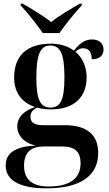

<svg xmlns="http://www.w3.org/2000/svg" viewBox="-20 -786 592 1046"><path d="M213 -606H304C335 -651 387 -716 425 -756V-766H415C374 -743 301 -700 259 -666C216 -700 144 -743 103 -766H93V-756C131 -716 182 -651 213 -606ZM234 240C425 240 515 167 515 47C515 -45 461 -104 333 -104H215C168 -104 146 -118 146 -150C146 -171 155 -186 182 -200C205 -193 231 -190 258 -190C391 -190 452 -264 452 -364C452 -422 430 -471 391 -504C406 -518 418 -523 434 -523C463 -523 480 -502 480 -463C528 -463 544 -489 544 -516C544 -548 522 -571 481 -571C441 -571 412 -548 383 -510C351 -534 308 -548 258 -548C122 -548 57 -479 57 -363C57 -281 100 -226 171 -203C108 -182 74 -146 74 -98C74 -49 110 -7 175 7C57 12 11 52 11 115C11 192 78 240 234 240ZM255 -200C199 -200 178 -245 178 -362C178 -487 199 -538 254 -538C311 -538 331 -488 331 -364C331 -245 311 -200 255 -200ZM245 230C158 230 111 194 111 116C111 44 150 12 216 12H320C389 12 419 43 419 103C419 191 354 230 245 230Z"/></svg>

Font: Noto Serif Display SemiBold
Style: Regular
Weight: 600
Designer: Monotype Design Team
Foundry: Monotype Imaging Inc.
Version: Version 2.009